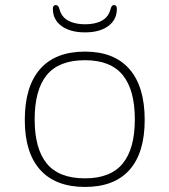

<svg xmlns="http://www.w3.org/2000/svg" viewBox="-20 -733 670 759"><path d="M316 6Q200 6 139 -61.5Q78 -129 78 -259Q78 -391 138.5 -460Q199 -529 316 -529Q431 -529 491.5 -460Q552 -391 552 -259Q552 -129 492 -61.5Q432 6 316 6ZM316 -28Q417 -28 465 -86.5Q513 -145 513 -261Q513 -378 465 -436.5Q417 -495 316 -495Q213 -495 165 -436.5Q117 -378 117 -261Q117 -145 165 -86.5Q213 -28 316 -28ZM316 -605Q258 -605 223.5 -630Q189 -655 189 -698Q189 -713 201 -713Q211 -713 215 -697Q223 -666 249.5 -651.5Q276 -637 316 -637Q357 -637 383 -651.5Q409 -666 417 -697Q421 -713 430 -713Q442 -713 442 -698Q442 -655 408 -630Q374 -605 316 -605Z"/></svg>

Font: Asap Semi Expanded Thin
Style: Regular
Weight: 100
Width: 6
Designer: Pablo Cosgaya
Foundry: Omnibus-Type
Version: Version 3.001; ttfautohint (v1.8.4.7-5d5b)